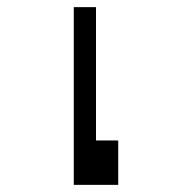

<svg xmlns="http://www.w3.org/2000/svg" viewBox="-20 -520 540 540"><path d="M187.5 -500Q187.5 -500 187.5 0H312.5Q312.5 0 312.5 -125H250Q250 -125 250 -500Z"/></svg>

Font: BFUnifontExMono
Style: Regular
Weight: 500
Version: Version 15.0.06